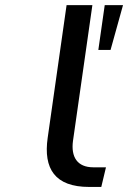

<svg xmlns="http://www.w3.org/2000/svg" viewBox="-20 -739 506 759"><path d="M332.5 0H380.4L398.9 -77.6H349.1C285.6 -77.6 259.8 -118.2 268.6 -182.6L345.2 -718.8H243.2L168.5 -194.3C150.9 -71.8 197.3 0 332.5 0ZM417 -541.5 466.3 -718.8H394L368.7 -541.5Z"/></svg>

Font: Winston
Style: Italic
Weight: 400
Italic angle: -8.13011°
Designer: Vernon Adams, Kim Jin-seong, David Berlow, Cristiano Sobral
Foundry: The Winston Project Authors
Version: Version 3.004